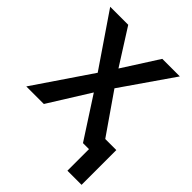

<svg xmlns="http://www.w3.org/2000/svg" viewBox="-246 -831 1152 1152"><g transform="rotate(45 330.0 -255.5)"><path d="M-6 0 239 -361 12 -694H165L309 -467L454 -694H603L376 -366L552 -112H646V183H526V0H475L306 -261L143 0Z"/></g></svg>

Font: Cantarell
Style: Bold
Weight: 700
Designer: Dave Crossland, Nikolaus Waxweiler, Florian Fecher, Jacques Le Bailly, Eben Sorkin, Alexei Vanyashin, Alexios Zavras, Em
Version: Version 0.303